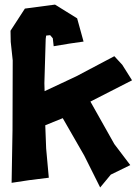

<svg xmlns="http://www.w3.org/2000/svg" viewBox="-20 -784 602 847"><path d="M27.3 -599.6 36.1 -517.6 35.2 -209 31.2 22.5 109.4 10.7 195.3 0 183.6 -128.9 179.7 -231.4 256.8 -262.7 351.6 -97.7 421.9 43 468.8 -13.7 554.7 -55.7 484.4 -148.4 378.9 -335.9 562.5 -429.7 519.5 -498 484.4 -536.1 316.4 -447.3 176.8 -381.8 175.8 -417 181.6 -612.3 183.6 -627 201.2 -628.9 212.9 -615.2 216.8 -580.1 287.1 -591.8 348.6 -600.6 320.3 -703.1 222.7 -763.7 89.8 -746.1 26.4 -648.4Z"/></svg>

Font: MaokenAssortedSans-TC
Style: Regular
Weight: 500
Version: Version 0.83